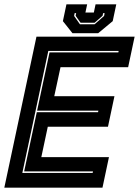

<svg xmlns="http://www.w3.org/2000/svg" viewBox="-37 -870 644 890"><path d="M-17 0 132 -700H587L557 -558.5H243.5L214.5 -424H493.5L463.5 -282.5H184.5L154.5 -141.5H468L438 0ZM66.5 -68.5H392.5L394 -75.5H75L133.5 -350H417.5L419 -357H135L192.5 -627H511.5L513 -634H187ZM299 -716 254.5 -772 271 -850H367L359 -812H398L406 -850H502L485.5 -772L418 -716ZM333.5 -757.5H401.5L445.5 -796L448 -809H441L438.5 -797L401.5 -764.5H336.5L313.5 -797L316 -809H309L306.5 -796Z"/></svg>

Font: Tourney ExtraBold
Style: Italic
Weight: 800
Italic angle: -12°
Version: Version 1.015